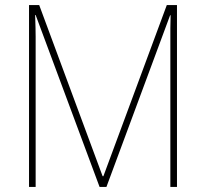

<svg xmlns="http://www.w3.org/2000/svg" viewBox="-20 -734 809 754"><path d="M371 0 120 -675H118Q119 -643 119.5 -624.5Q120 -606 120 -590V0H94V-714H134L383 -42H386L635 -714H675V0H649V-592Q649 -604 649 -623Q649 -642 650 -674H648L398 0Z"/></svg>

Font: Noto Sans Myanmar SemiCondensed Thin
Style: Regular
Weight: 100
Width: 4
Designer: Monotype Design Team
Foundry: Monotype Imaging Inc.
Version: Version 2.107; ttfautohint (v1.8.4.7-5d5b)